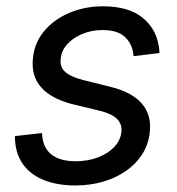

<svg xmlns="http://www.w3.org/2000/svg" viewBox="-20 -564 550 596"><path d="M213.9 11.7Q160.2 11.7 119.1 -3.9Q78.1 -19.5 54.2 -50.3Q30.3 -81.1 26.9 -126Q26.4 -129.9 26.4 -133.8Q26.4 -137.7 26.4 -141.6L110.4 -150.9Q112.3 -106 139.2 -84.7Q166 -63.5 214.8 -63.5Q252.9 -63.5 284.2 -75.4Q315.4 -87.4 334.7 -107.9Q354 -128.4 356.9 -154.3Q359.4 -178.7 343.3 -194.8Q327.1 -210.9 291.5 -219.7L206.5 -240.2Q138.7 -257.3 107.2 -293.5Q75.7 -329.6 82.5 -385.3Q87.4 -432.6 117.9 -468.5Q148.4 -504.4 196 -524.4Q243.7 -544.4 299.8 -544.4Q377.4 -544.4 420.7 -510.5Q463.9 -476.6 472.7 -421.4Q473.6 -416 474.4 -410.6Q475.1 -405.3 475.1 -399.4L394.5 -389.6Q392.6 -423.8 369.9 -447.3Q347.2 -470.7 298.3 -470.7Q264.2 -470.7 235.6 -458.7Q207 -446.8 189 -427Q170.9 -407.2 168.5 -382.3Q165 -356 182.9 -340.3Q200.7 -324.7 242.2 -314.5L321.3 -294.9Q389.6 -278.3 420.4 -242.4Q451.2 -206.5 444.8 -152.8Q440.9 -115.7 421.6 -85.4Q402.3 -55.2 371.1 -33.4Q339.8 -11.7 299.8 0Q259.8 11.7 213.9 11.7Z"/></svg>

Font: Inter 20pt
Style: Italic
Weight: 400
Italic angle: -9.3988°
Version: Version 4.001;git-66647c0bb